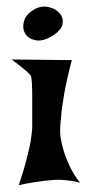

<svg xmlns="http://www.w3.org/2000/svg" viewBox="-20 -614 279 573"><path d="M14.6 -436.5 194.3 -434.6Q178.7 -375 171.4 -333Q164.1 -291 162.1 -262.7Q158.2 -230.5 160.2 -208Q163.1 -187.5 169.9 -164.1Q175.8 -144.5 187.5 -119.1Q199.2 -93.8 218.8 -68.4Q207 -72.3 193.4 -74.2Q179.7 -76.2 168 -77.1Q154.3 -78.1 140.6 -77.1Q127 -76.2 110.4 -74.2Q96.7 -72.3 77.1 -69.3Q57.6 -66.4 36.1 -61.5Q50.8 -105.5 59.1 -137.7Q67.4 -169.9 71.3 -191.4Q75.2 -216.8 76.2 -232.4Q76.2 -252 76.2 -276.9Q76.2 -301.8 76.2 -325.2Q76.2 -348.6 75.2 -366.7Q74.2 -384.8 71.3 -389.6L61.5 -399.4Q55.7 -404.3 44.4 -413.6Q33.2 -422.9 14.6 -436.5ZM84 -586.9Q104.5 -597.7 125.5 -592.8Q146.5 -587.9 158.2 -574.2Q169.9 -560.5 166.5 -542Q163.1 -523.4 134.8 -505.9Q106.4 -489.3 85 -494.1Q63.5 -499 54.7 -514.6Q45.9 -530.3 51.8 -551.3Q57.6 -572.3 84 -586.9Z"/></svg>

Font: Irish Growler
Style: Regular
Weight: 400
Designer: Squid
Foundry: Font Diner, Inc DBA Sideshow
Version: Version 1.000